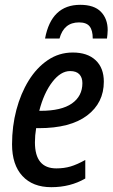

<svg xmlns="http://www.w3.org/2000/svg" viewBox="-20 -767 470 797"><path d="M193 10Q116 10 73 -36.5Q30 -83 30 -168Q30 -243 48 -311Q66 -379 99 -432.5Q132 -486 178.5 -517.5Q225 -549 282 -549Q343 -549 377 -517Q411 -485 411 -428Q411 -340 341.5 -287.5Q272 -235 141 -235H130Q125 -205 125 -176Q125 -68 214 -68Q246 -68 273 -76Q300 -84 334 -103V-26Q272 10 193 10ZM149 -307Q235 -307 278.5 -337.5Q322 -368 322 -422Q322 -445 309.5 -458.5Q297 -472 271 -472Q232 -472 197 -426.5Q162 -381 143 -307ZM167 -607Q193 -747 313 -747Q371 -747 399 -718Q427 -689 427 -642Q427 -633 426 -624Q425 -615 424 -607H365Q365 -641 352 -657.5Q339 -674 308 -674Q245 -674 227 -607Z"/></svg>

Font: Noto Sans Condensed Medium
Style: Italic
Weight: 500
Width: 3
Italic angle: -12°
Designer: Monotype Design Team
Foundry: Monotype Imaging Inc.
Version: Version 2.013; ttfautohint (v1.8.4.7-5d5b)